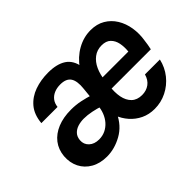

<svg xmlns="http://www.w3.org/2000/svg" viewBox="-95 -730 974 974"><g transform="rotate(-45 392.5 -242.5)"><path d="M61.9 -142Q65.9 -186.3 90.4 -218Q115 -249.7 156.7 -266.9Q198.5 -284.1 253.9 -284.1Q288.9 -284.1 320.4 -277.4Q351.9 -270.8 383.7 -260.7L367.2 -242.4L374.3 -313Q380 -364.6 363.7 -388.8Q347.4 -413 305.7 -413Q280.6 -413 261.1 -404.6Q241.6 -396.2 229.7 -380.4Q217.8 -364.6 215.3 -341.9H99.2Q104.2 -398.4 133.3 -433Q162.5 -467.5 207.3 -483.3Q252 -499.1 304.5 -499.1Q366.4 -499.1 402.5 -475.5Q438.7 -452 447.6 -398.8L434.3 -401.1Q467.2 -447.8 513 -473.5Q558.7 -499.1 608.8 -499.1Q653.5 -499.1 686.2 -479.8Q719 -460.5 739.2 -427.7Q759.5 -394.8 766.2 -353.1Q773 -311.4 765.6 -266.8Q764.2 -253.4 761.9 -240.5Q759.7 -227.7 756.6 -214H452.6L477.3 -233.8Q471.3 -190 478 -155.5Q484.8 -120.9 505.6 -100.9Q526.5 -81 561.6 -81Q592.3 -81 614.6 -97.3Q636.9 -113.7 645.5 -145H752.6Q742 -98.4 713.3 -62.5Q684.5 -26.5 643.9 -6.3Q603.3 14 557 14Q516.8 14 484.1 -1.6Q451.4 -17.2 427.7 -44.1Q404 -71 390.9 -105.6L404.8 -105.9Q376.6 -45.2 323.3 -15.6Q270 14 215 14Q165.5 14 129.8 -6.6Q94 -27.1 76.2 -62.5Q58.5 -97.9 61.9 -142ZM176.3 -142Q174.2 -113.5 194.3 -94.7Q214.3 -75.9 248.3 -75.9Q273 -75.9 293.8 -85.8Q314.6 -95.8 330.3 -113.6Q345.9 -131.4 355 -155Q364.1 -178.5 365.5 -205.6L374.6 -186.1Q352.5 -193.9 322.7 -200Q292.8 -206 267.5 -206Q245 -206 224.8 -199.8Q204.7 -193.5 191.6 -179.5Q178.4 -165.6 176.3 -142ZM480.3 -268.4 460.5 -286.6H668Q671.2 -317.6 665.8 -344.5Q660.3 -371.3 643.1 -388.1Q626 -405 593.7 -405Q561.1 -405 536.9 -386.6Q512.7 -368.3 498.6 -337.3Q484.4 -306.4 480.3 -268.4Z"/></g></svg>

Font: Karla
Style: Italic
Weight: 400
Italic angle: -8°
Designer: Jonathan Pinhorn
Version: Version 2.004;gftools[0.9.33]